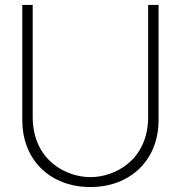

<svg xmlns="http://www.w3.org/2000/svg" viewBox="-20 -740 730 775"><path d="M345 15C505 15 620 -93 620 -255V-720H578V-269C578 -91 441 -25 345 -25C249 -25 112 -91 112 -269V-720H70V-255C70 -92 185 15 345 15Z"/></svg>

Font: Hauora ExtraLight
Style: Regular
Weight: 200
Designer: Mikhail Sharanda
Foundry: WCYS & Co.
Version: Version 1.010